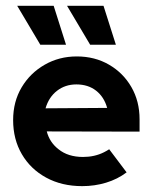

<svg xmlns="http://www.w3.org/2000/svg" viewBox="-20 -624 519 658"><path d="M413.9 -33.3Q382.6 -9.7 343.4 2.1Q304.2 13.9 261.8 13.9Q191.7 13.9 138.2 -15.3Q84.7 -44.4 54.9 -95.5Q25 -146.5 25 -212.5Q25 -275.7 54.2 -324.7Q83.3 -373.6 133 -402.1Q182.6 -430.6 243.1 -430.6Q304.9 -430.6 353.5 -402.4Q402.1 -374.3 430.2 -325.7Q458.3 -277.1 458.3 -215.3V-172.9L140.3 -173.6Q150 -136.1 180.6 -112.5Q213.2 -86.1 264.6 -86.1Q304.2 -86.1 336.1 -102.1Q345.8 -106.9 354.2 -112.5Q354.2 -112.5 413.9 -33.3ZM347.2 -254.2Q336.8 -291.7 309.4 -313.2Q281.9 -334.7 241.7 -334.7Q203.5 -334.7 175.3 -312.8Q147.2 -291 136.1 -252.8Q136.1 -252.8 347.2 -254.2ZM288.9 -470.8 209.7 -604.2H334.7L377.1 -470.8ZM118.1 -470.8 38.9 -604.2H163.9L206.2 -470.8Z"/></svg>

Font: co2trust
Style: Bold
Weight: 700
Designer: Kristian Moeller
Foundry: Dicotype
Version: Version 1.000